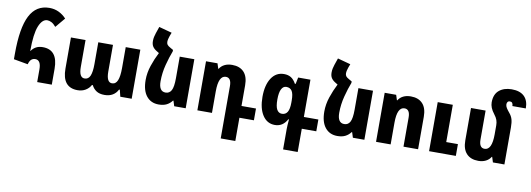

<svg xmlns="http://www.w3.org/2000/svg" viewBox="-71 -1234 5373 1943"><g transform="rotate(10 2616.0 -262.5)"><path d="M316 0V-130Q316 -226 257 -226Q234 -226 217 -211.5Q200 -197 190 -161L44 -187V-245Q44 -509 108.5 -635Q173 -761 309 -761Q361 -761 405 -740Q449 -719 483 -682L399 -582Q375 -611 352 -622.5Q329 -634 309 -634Q257 -634 224.5 -554Q192 -474 192 -299H195Q212 -325 241 -341.5Q270 -358 311 -358Q466 -358 466 -163V0Z M732 10Q574 10 574 -184V-504H724V-228Q724 -119 781 -119Q821 -119 838 -159Q855 -199 855 -279V-504H1006V-230Q1006 -119 1063 -119Q1102 -119 1119.5 -161.5Q1137 -204 1137 -289V-504H1287V0H1170L1153 -69H1145Q1127 -32 1092.5 -11Q1058 10 1008 10Q956 10 924 -11.5Q892 -33 876 -67H867Q848 -32 813 -11Q778 10 732 10Z M1613 -559V-544Q1588 -480 1566 -395.5Q1544 -311 1544 -225Q1544 -121 1613 -121Q1653 -121 1672.5 -157Q1692 -193 1692 -283V-504H1842V0H1724L1707 -54H1702Q1680 -24 1647 -7Q1614 10 1565 10Q1485 10 1439 -47.5Q1393 -105 1393 -212Q1393 -286 1418 -360.5Q1443 -435 1478 -503L1452 -519Q1424 -536 1410.5 -557.5Q1397 -579 1397 -613Q1397 -636 1401.5 -656Q1406 -676 1412 -694L1436 -764L1569 -728L1555 -691Q1549 -674 1545.5 -658.5Q1542 -643 1542 -630Q1542 -613 1550.5 -601Q1559 -589 1585 -575Z M2244 239V-298Q2244 -384 2188 -384Q2112 -384 2112 -221V0H1962V-504H2080L2097 -451H2101Q2119 -481 2152 -497.5Q2185 -514 2230 -514Q2308 -514 2351 -468.5Q2394 -423 2394 -333V-121H2543V0H2394V239Z M2885 239V30Q2885 -1 2891 -70H2884Q2841 10 2759 10Q2679 10 2633 -60Q2587 -130 2587 -249Q2587 -371 2634 -442.5Q2681 -514 2763 -514Q2805 -514 2834.5 -496Q2864 -478 2887 -436H2895L2909 -504H3035V-121H3184V0H3035V239ZM2810 -114Q2847 -114 2866 -144.5Q2885 -175 2885 -242V-264Q2885 -331 2866.5 -360.5Q2848 -390 2808 -390Q2776 -390 2758 -355Q2740 -320 2740 -248Q2740 -177 2758 -145.5Q2776 -114 2810 -114Z M3449 -559V-544Q3424 -480 3402 -395.5Q3380 -311 3380 -225Q3380 -121 3449 -121Q3489 -121 3508.5 -157Q3528 -193 3528 -283V-504H3678V0H3560L3543 -54H3538Q3516 -24 3483 -7Q3450 10 3401 10Q3321 10 3275 -47.5Q3229 -105 3229 -212Q3229 -286 3254 -360.5Q3279 -435 3314 -503L3288 -519Q3260 -536 3246.5 -557.5Q3233 -579 3233 -613Q3233 -636 3237.5 -656Q3242 -676 3248 -694L3272 -764L3405 -728L3391 -691Q3385 -674 3381.5 -658.5Q3378 -643 3378 -630Q3378 -613 3386.5 -601Q3395 -589 3421 -575Z M3798 0V-504H3916L3933 -451H3937Q3955 -481 3988 -497.5Q4021 -514 4066 -514Q4144 -514 4187 -468.5Q4230 -423 4230 -333V0H4080V-299Q4080 -384 4024 -384Q3948 -384 3948 -223V0ZM4343 0V-504H4498V-121H4618V0Z M5117 -381V0H4999L4982 -54H4978Q4960 -24 4927 -7Q4894 10 4849 10Q4771 10 4728 -36Q4685 -82 4685 -171V-504H4835V-207Q4835 -121 4891 -121Q4967 -121 4967 -283V-375Q4967 -404 4958.5 -429Q4950 -454 4928 -482Q4903 -514 4892 -542Q4881 -570 4881 -597Q4881 -680 4930.5 -721Q4980 -762 5059 -762Q5144 -762 5188 -719.5Q5232 -677 5232 -596H5094Q5094 -638 5062 -638Q5046 -638 5038.5 -628Q5031 -618 5031 -603Q5031 -585 5042.5 -566.5Q5054 -548 5074 -524Q5098 -496 5107.5 -464Q5117 -432 5117 -381Z"/></g></svg>

Font: Noto Sans Armenian Condensed ExtraBold
Style: Regular
Weight: 800
Width: 3
Designer: Monotype Design Team
Foundry: Monotype Imaging Inc.
Version: Version 2.008; ttfautohint (v1.8.4.7-5d5b)